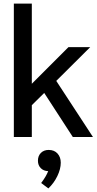

<svg xmlns="http://www.w3.org/2000/svg" viewBox="-20 -762 542 1068"><path d="M385 0 226 -245 157 -177V0H57V-742H157V-296L361 -500H482L293 -312L497 0ZM318 143Q318 178 299 217.5Q280 257 249 286L209 256Q237 219 248 190Q222 189 206.5 173Q191 157 191 132Q191 105 207.5 88.5Q224 72 251 72Q282 72 300 92Q318 112 318 143Z"/></svg>

Font: Sarabun Medium
Style: Regular
Weight: 500
Designer: Suppakit Chalermlarp | Katatrad Co.,Ltd.
Foundry: Cadson Demak Co.,Ltd.
Version: Version 1.000; ttfautohint (v1.6)